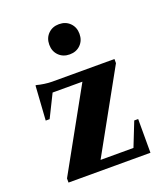

<svg xmlns="http://www.w3.org/2000/svg" viewBox="-129 -782 759 872"><g transform="rotate(-20 251.0 -345.5)"><path d="M52 0V-20L268 -409H124L70 -300H51L62 -466H67Q81 -462 101.5 -459Q122 -456 139 -456H440V-436L224 -47H383L429 -163H448V0ZM257 -545Q225 -545 204.5 -565.5Q184 -586 184 -618Q184 -650 204.5 -670.5Q225 -691 257 -691Q289 -691 309.5 -670.5Q330 -650 330 -618Q330 -586 309.5 -565.5Q289 -545 257 -545Z"/></g></svg>

Font: Spectral
Style: Bold
Weight: 700
Designer: Jean-Baptiste Levee
Foundry: Production Type
Version: Version 2.001